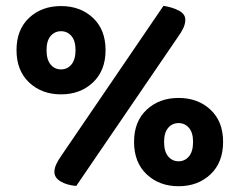

<svg xmlns="http://www.w3.org/2000/svg" viewBox="-20 -637 830 665"><path d="M345.6 -463.4Q345.6 -392.5 301.9 -351.4Q258.3 -310.2 191.4 -310.2Q124.4 -310.2 80.8 -351.4Q37.2 -392.5 37.2 -463.4Q37.2 -534.4 80.8 -575.2Q124.4 -616 191.4 -616Q258.3 -616 301.9 -575.2Q345.6 -534.4 345.6 -463.4ZM141.2 -463.4Q141.2 -430.4 155.4 -413.5Q169.6 -396.6 191.4 -396.6Q213.1 -396.6 227.3 -413.5Q241.6 -430.4 241.6 -463.4Q241.6 -495.8 227.3 -512.4Q213.1 -528.9 191.4 -528.9Q169.6 -528.9 155.4 -512.4Q141.2 -495.8 141.2 -463.4ZM192.6 -98 546.1 -616.7Q576.3 -612.3 599.1 -600.5Q621.8 -588.7 621.8 -568.8Q621.8 -554.8 615.2 -540.4Q608.5 -525.9 597.2 -510.3L244.1 7Q211.5 4.3 189.9 -8.6Q168.4 -21.6 168.4 -41.2Q168.4 -54.5 175 -68.4Q181.6 -82.4 192.6 -98ZM752.7 -145.6Q752.7 -74.3 709 -33.1Q665.4 8 598.5 8Q531.9 8 488.1 -33.1Q444.3 -74.3 444.3 -145.6Q444.3 -216.5 488.1 -257.1Q531.9 -297.8 598.5 -297.8Q665.4 -297.8 709 -257.1Q752.7 -216.5 752.7 -145.6ZM548.3 -145.6Q548.3 -112.2 562.5 -95.3Q576.7 -78.4 598.5 -78.4Q620.2 -78.4 634.4 -95.3Q648.7 -112.2 648.7 -145.6Q648.7 -177.6 634.4 -194.2Q620.2 -210.7 598.5 -210.7Q576.7 -210.7 562.5 -194.2Q548.3 -177.6 548.3 -145.6Z"/></svg>

Font: Baloo Tammudu 2
Style: Regular
Weight: 400
Designer: Maithili Shingre, Omkar Shende and Ek Type
Foundry: Ek Type
Version: Version 1.700